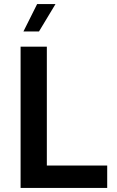

<svg xmlns="http://www.w3.org/2000/svg" viewBox="-20 -931 578 951"><path d="M82 0H511V-111H212V-700H82ZM96 -775H173L255 -911H164Z"/></svg>

Font: Chess Sans SemiBold
Style: Regular
Weight: 600
Designer: Wolf Bōese
Foundry: Wolf Bōese
Version: Version 7.223;Glyphs 3.3 (3306)